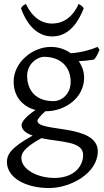

<svg xmlns="http://www.w3.org/2000/svg" viewBox="-20 -706 527 970"><path d="M251 -195C144 -195 117 -269 117 -322C117 -384 169 -419 203 -419C285 -419 337 -369 337 -293C337 -227 288 -195 251 -195ZM255 193C168 193 88 149 88 93C88 73 94 44 189 -8C286 13 400 6 400 77C400 133 355 193 255 193ZM378 -397C401 -398 425 -400 455 -405C469 -421 474 -434 483 -454L473 -469C434 -453 391 -441 338 -437C312 -455 279 -469 237 -469C144 -469 49 -391 49 -294C49 -208 105 -165 159 -150C112 -119 89 -90 89 -75C89 -51 108 -34 145 -21C32 41 15 77 15 112C15 193 111 244 228 244C338 244 474 168 474 59C474 -83 169 -36 169 -96C169 -103 187 -125 209 -144H212C310 -144 405 -213 405 -313C405 -330 402 -362 378 -397ZM377 -686C347 -617 297 -587 243 -587C190 -587 142 -619 111 -686C99 -680 92 -676 86 -664C137 -523 223 -522 245 -522C340 -522 384 -616 403 -664C396 -675 389 -680 377 -686Z"/></svg>

Font: Temporarium
Style: Regular
Weight: 400
Version: Version 1.1